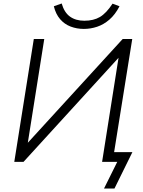

<svg xmlns="http://www.w3.org/2000/svg" viewBox="-20 -929 820 1102"><path d="M577 153 653 0H566L663 -614L671 -609L115 0H62L174 -705H234L137 -93L129 -98L684 -705H739L635 -56H740L637 153ZM461 -763Q421 -763 385.5 -776.5Q350 -790 325 -819Q300 -848 289 -893L334 -909Q349 -857 382 -833.5Q415 -810 464 -810Q517 -810 553.5 -831.5Q590 -853 626 -908L666 -893Q641 -845 608 -816.5Q575 -788 537.5 -775.5Q500 -763 461 -763Z"/></svg>

Font: Nunito Sans 10pt Light
Style: Italic
Weight: 300
Italic angle: -9°
Designer: Vernon Adams
Foundry: Vernon Adams
Version: Version 3.101;gftools[0.9.27]